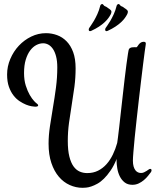

<svg xmlns="http://www.w3.org/2000/svg" viewBox="-20 -856 790 936"><path d="M627.9 -73.2Q627.9 -56.2 631.3 -44.4Q634.8 -32.7 640.4 -25.6Q646 -18.6 653.1 -15.6Q660.2 -12.7 667.5 -12.7Q675.3 -12.7 682.1 -15.9Q689 -19 694.6 -22.7Q700.2 -26.4 704.6 -29.5Q709 -32.7 711.9 -32.7Q718.8 -32.7 718.8 -25.4Q718.8 -21 715.3 -16.1Q709.5 -8.3 700.9 2.2Q692.4 12.7 681.2 22.2Q669.9 31.7 656 38.3Q642.1 44.9 625.5 44.9Q602.5 44.9 587.6 33.2Q572.8 21.5 564 3.7Q555.2 -14.2 551.8 -34.9Q548.3 -55.7 548.3 -73.7L548.8 -81.5Q535.2 -47.9 519 -24.4Q502.9 -1 486.8 14.9Q470.7 30.8 454.8 39.6Q439 48.3 425 53Q411.1 57.6 400.1 58.6Q389.2 59.6 382.8 59.6Q350.1 59.6 320.1 46.1Q290 32.7 267.1 5.9Q244.1 -21 230.5 -61.3Q216.8 -101.6 216.8 -155.8Q216.8 -195.3 223.4 -239.7Q230 -284.2 238 -331.3Q246.1 -378.4 252.7 -428Q259.3 -477.5 259.3 -527.3Q259.3 -558.6 253.4 -581.1Q247.6 -603.5 237.8 -617.7Q228 -631.8 215.8 -638.4Q203.6 -645 190.4 -645Q173.8 -645 157.2 -636.5Q140.6 -627.9 127.2 -610.1Q113.8 -592.3 105.5 -564.9Q97.2 -537.6 97.2 -500Q97.2 -465.3 105.7 -438.5Q114.3 -411.6 125.2 -392.8Q136.2 -374 146.2 -363.5Q156.2 -353 159.7 -351.1Q162.1 -349.1 164.1 -346.9Q166 -344.7 166 -342.3Q166 -335.9 151.4 -335.9Q146.5 -335.9 134.3 -337.9Q122.1 -339.8 106.9 -345.9Q91.8 -352.1 75.4 -362.8Q59.1 -373.5 45.7 -390.9Q32.2 -408.2 23.4 -433.1Q14.6 -458 14.6 -492.7Q14.6 -532.2 30.3 -568.8Q45.9 -605.5 72 -633.3Q98.1 -661.1 132.3 -677.7Q166.5 -694.3 204.1 -694.3Q231.9 -694.3 258.1 -684.8Q284.2 -675.3 304.4 -654.8Q324.7 -634.3 336.7 -601.8Q348.6 -569.3 348.6 -522.9Q348.6 -477.5 342.8 -433.1Q336.9 -388.7 329.6 -344.7Q322.3 -300.8 316.4 -257.1Q310.5 -213.4 310.5 -169.4Q310.5 -123 318.1 -92.8Q325.7 -62.5 338.6 -44.7Q351.6 -26.9 368.7 -19.5Q385.7 -12.2 405.3 -12.2Q434.6 -12.2 458 -23.9Q481.4 -35.6 499.3 -55.7Q517.1 -75.7 530 -102.3Q543 -128.9 551.3 -159.2Q552.2 -163.6 554.9 -184.8Q557.6 -206.1 561.3 -238Q564.9 -270 569.3 -309.8Q573.7 -349.6 578.4 -390.6Q583 -431.6 587.6 -471.2Q592.3 -510.7 596.4 -542Q600.6 -573.2 603.8 -593.8Q606.9 -614.3 608.9 -617.2Q609.9 -619.1 615.5 -622.6Q621.1 -626 637.2 -626Q638.7 -626 640.6 -625.7Q642.6 -625.5 644.5 -625.5Q647 -625.5 649.7 -629.6Q652.3 -633.8 656.2 -638.9Q660.2 -644 666 -648.2Q671.9 -652.3 680.7 -652.3Q685.1 -652.3 688 -650.4Q690.9 -648.4 690.9 -643.6L689.9 -634.8Q689 -628.9 685.5 -604.5Q682.1 -580.1 677.7 -543.7Q673.3 -507.3 667.7 -461.7Q662.1 -416 656.7 -368.2Q651.4 -320.3 646 -272.9Q640.6 -225.6 636.7 -185.5Q632.8 -145.5 630.4 -115.7Q627.9 -85.9 627.9 -73.2ZM519 -807.6Q523.4 -803.7 523.4 -798.3Q523.4 -795.4 522.2 -792.2Q521 -789.1 520 -786.6Q515.6 -777.8 508.3 -767.8Q501 -757.8 489.7 -747.3Q478.5 -736.8 462.6 -726.3Q446.8 -715.8 424.8 -705.6Q421.9 -704.1 419.4 -704.1Q412.6 -704.1 412.6 -711.9Q412.6 -715.8 415 -719.7Q417 -723.1 423.6 -732.2Q430.2 -741.2 438.2 -755.1Q446.3 -769 454.6 -787.1Q462.9 -805.2 468.3 -826.7Q469.2 -831.5 472.4 -834Q475.6 -836.4 478 -836.4Q481.4 -836.4 483.9 -832.5Q488.3 -826.2 492.9 -825Q497.6 -823.7 499.5 -821.8Q503.9 -817.9 507.8 -815.9Q511.7 -814 519 -807.6ZM599.1 -807.6Q603.5 -803.7 603.5 -798.3Q603.5 -795.4 602.3 -792.2Q601.1 -789.1 600.1 -786.6Q595.7 -777.8 588.4 -767.8Q581.1 -757.8 569.8 -747.3Q558.6 -736.8 542.7 -726.3Q526.9 -715.8 504.9 -705.6Q502 -704.1 499.5 -704.1Q492.7 -704.1 492.7 -711.9Q492.7 -715.8 495.1 -719.7Q497.1 -723.1 503.7 -732.2Q510.3 -741.2 518.3 -755.1Q526.4 -769 534.7 -787.1Q543 -805.2 548.3 -826.7Q549.3 -831.5 552.5 -834Q555.7 -836.4 558.1 -836.4Q561.5 -836.4 564 -832.5Q568.4 -826.2 573 -825Q577.6 -823.7 579.6 -821.8Q584 -817.9 587.9 -815.9Q591.8 -814 599.1 -807.6Z"/></svg>

Font: Engagement
Style: Regular
Weight: 400
Designer: Astigmatic (AOETI)
Foundry: Astigmatic (AOETI)
Version: Version 1.000